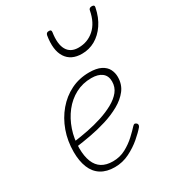

<svg xmlns="http://www.w3.org/2000/svg" viewBox="-202 -952 988 1087"><g transform="rotate(-30 292.0 -408.5)"><path d="M227 19Q174 19 138 -3.5Q102 -26 84.5 -69.5Q67 -113 67 -172Q67 -244 89.5 -306.5Q112 -369 152.5 -417Q193 -465 247.5 -492Q302 -519 367 -519Q415 -519 443.5 -504.5Q472 -490 484 -466.5Q496 -443 496 -416Q496 -367 469 -332Q442 -297 397.5 -272Q353 -247 299.5 -230.5Q246 -214 193.5 -204.5Q141 -195 97 -189L99 -221Q145 -227 193.5 -236.5Q242 -246 288.5 -261Q335 -276 373 -297Q411 -318 433 -345.5Q455 -373 455 -410Q455 -447 430.5 -466Q406 -485 362 -485Q305 -485 258 -460Q211 -435 177 -391.5Q143 -348 124 -292Q105 -236 105 -175Q105 -122 119.5 -86Q134 -50 162.5 -32.5Q191 -15 234 -15Q280 -15 318 -35.5Q356 -56 385.5 -83.5Q415 -111 433 -131Q440 -138 444.5 -138.5Q449 -139 456 -134Q461 -130 462 -124Q463 -118 458 -110Q438 -86 403 -56Q368 -26 323 -3.5Q278 19 227 19ZM387 -630Q316 -630 284 -679.5Q252 -729 267 -820Q269 -828 273.5 -832Q278 -836 288 -836Q297 -836 300 -832Q303 -828 302 -820Q291 -747 313 -708.5Q335 -670 387 -670Q447 -670 490 -708.5Q533 -747 547 -820Q548 -828 553.5 -832Q559 -836 568 -836Q577 -836 581 -832Q585 -828 583 -820Q571 -760 542 -717.5Q513 -675 473.5 -652.5Q434 -630 387 -630Z"/></g></svg>

Font: Playwrite AU QLD Thin
Style: Regular
Weight: 250
Designer: Veronika Burian, José Scaglione
Foundry: TypeTogether
Version: Version 1.002